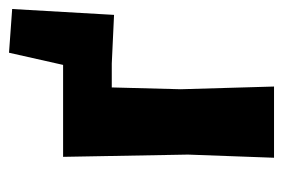

<svg xmlns="http://www.w3.org/2000/svg" viewBox="-121 -507 628 426"><g transform="rotate(-90 193.0 -294.0)"><path d="M56 0 63 -191 58 -468H262L289 -588L386 -581L373 -355H372L265 -360H212L208 -207L214 0Z"/></g></svg>

Font: Alegreya Sans ExtraBold
Style: Regular
Weight: 800
Designer: Juan Pablo del Peral
Foundry: Huerta Tipografica
Version: Version 2.007